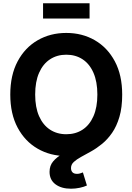

<svg xmlns="http://www.w3.org/2000/svg" viewBox="-20 -938 805 1167"><path d="M382.8 10.3Q286.1 10.3 209 -34.2Q131.8 -78.6 87.2 -162.1Q42.5 -245.6 42.5 -363.3Q42.5 -481.4 87.2 -565.2Q131.8 -648.9 209 -693.4Q286.1 -737.8 382.8 -737.8Q479.5 -737.8 556.4 -693.4Q633.3 -648.9 678 -565.2Q722.7 -481.4 722.7 -363.3Q722.7 -245.6 678 -161.9Q633.3 -78.1 556.4 -33.9Q479.5 10.3 382.8 10.3ZM382.8 -122.1Q439.5 -122.1 481.9 -149.9Q524.4 -177.7 548.1 -231.7Q571.8 -285.6 571.8 -363.3Q571.8 -441.4 548.1 -495.6Q524.4 -549.8 481.9 -577.6Q439.5 -605.5 382.8 -605.5Q326.7 -605.5 283.9 -577.4Q241.2 -549.3 217.5 -495.4Q193.8 -441.4 193.8 -363.3Q193.8 -285.6 217.5 -231.9Q241.2 -178.2 283.9 -150.1Q326.7 -122.1 382.8 -122.1ZM411.6 209Q353 209 317.1 182.1Q281.2 155.3 281.2 106.4Q281.2 68.8 303 43Q324.7 17.1 360.4 -2.7Q396 -22.5 438.7 -42.2Q481.4 -62 523.9 -87.2Q566.4 -112.3 602.1 -148.2Q637.7 -184.1 659.4 -236.3Q681.2 -288.6 681.2 -363.3H722.7Q722.7 -284.2 705.8 -227.3Q689 -170.4 661.4 -130.6Q633.8 -90.8 600.6 -63.7Q567.4 -36.6 534.2 -18.1Q501 0.5 473.1 15.6Q445.3 30.8 428.5 46.4Q411.6 62 411.6 83.5Q411.6 100.1 420.7 109.4Q429.7 118.7 448.2 118.7Q458 118.7 466.8 116Q475.6 113.3 483.9 109.9L508.3 189.5Q490.7 197.8 464.6 203.4Q438.5 209 411.6 209ZM524.4 -918V-825.2H241.7V-918Z"/></svg>

Font: Inter 18pt
Style: Bold
Weight: 700
Designer: Rasmus Andersson
Foundry: rsms
Version: Version 4.001;git-66647c0bb